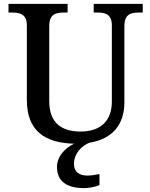

<svg xmlns="http://www.w3.org/2000/svg" viewBox="-20 -734 774 994"><path d="M416 240C437 240 474 234 495 224V167C471 172 450 175 432 175C392 175 363 157 363 115C363 59 403 22 442 5C563 -14 624 -90 624 -205V-599C624 -660 657 -669 697 -669H719V-714H465V-669H486C525 -669 559 -660 559 -603V-207C559 -113 505 -53 397 -53C302 -53 235 -95 235 -210V-599C235 -660 268 -669 309 -669H330V-714H24V-669H45C84 -669 119 -660 119 -603V-217C119 -58 210 6 364 10C315 32 275 78 275 130C275 206 327 240 416 240Z"/></svg>

Font: Noto Serif Medium
Style: Regular
Weight: 500
Designer: Monotype Design Team
Foundry: Monotype Imaging Inc.
Version: Version 2.013